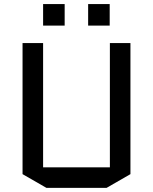

<svg xmlns="http://www.w3.org/2000/svg" viewBox="-20 -910 745 935"><path d="M515.1 -700.2H615.2V-62L499 4.9H206.1L89.8 -62V-700.2H189.9V-95.2H515.1ZM189.9 -785.2V-890.1H294.9V-785.2ZM409.2 -785.2V-890.1H514.2V-785.2Z"/></svg>

Font: Quantico
Style: Regular
Weight: 400
Designer: Matt Desmond
Foundry: MADtype
Version: Version 2.002